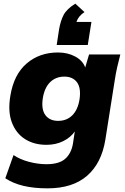

<svg xmlns="http://www.w3.org/2000/svg" viewBox="-20 -806 684 1050"><path d="M240 224Q165 224 108.5 210.5Q52 197 9 169L54 42Q89 66 138.5 79Q188 92 234 92Q303 92 336.5 62.5Q370 33 379 -21L389 -87Q366 -54 325.5 -34Q285 -14 234 -14Q166 -14 116.5 -45.5Q67 -77 44.5 -137.5Q22 -198 37 -284Q56 -399 126 -459Q196 -519 297 -519Q351 -519 392 -496.5Q433 -474 446 -437L467 -508H638Q629 -474 621 -439Q613 -404 608 -370L556 -41Q535 87 456 155.5Q377 224 240 224ZM298 -145Q345 -145 375.5 -175.5Q406 -206 415 -263Q424 -325 401 -356Q378 -387 332 -387Q285 -387 254 -356.5Q223 -326 214 -268Q205 -207 228.5 -176Q252 -145 298 -145ZM290 -560 303 -645Q311 -692 328 -724.5Q345 -757 392 -786L442 -740Q423 -727 413 -714Q403 -701 398 -686H480L460 -560Z"/></svg>

Font: Mulish Black
Style: Italic
Weight: 900
Italic angle: -9°
Designer: Vernon Adams
Foundry: Vernon Adams
Version: Version 3.603; ttfautohint (v1.8.3)